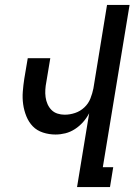

<svg xmlns="http://www.w3.org/2000/svg" viewBox="-20 -755 543 775"><path d="M291 0 340 -298Q330 -279 315.5 -262.5Q301 -246 282.5 -234Q264 -222 244 -217Q224 -212 204 -212Q178 -212 153.5 -220Q129 -228 112.5 -245Q96 -262 86.5 -285.5Q77 -309 73.5 -334Q70 -359 72 -385Q74 -411 78 -437L92 -520H183L167 -424Q164 -409 163 -393.5Q162 -378 164 -363Q166 -348 172 -334.5Q178 -321 188 -311Q198 -301 212 -296.5Q226 -292 241 -292Q262 -292 283 -299Q304 -306 320.5 -321.5Q337 -337 345 -357.5Q353 -378 357 -398L412 -735H503L395 -80H437L424 0Z"/></svg>

Font: Iosevka Term Curly Md Obl
Style: Regular
Weight: 500
Italic angle: -9°
Designer: Belleve Invis
Foundry: Belleve Invis
Version: Version 32.3.0